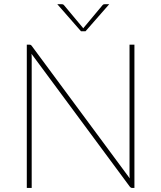

<svg xmlns="http://www.w3.org/2000/svg" viewBox="-20 -922 791 942"><path d="M639.5 -703V0H628Q621.5 0 617 -6L134.5 -658Q135 -653.5 135.2 -648.8Q135.5 -644 135.5 -640V0H111.5V-703H124Q128 -703 130.5 -701.8Q133 -700.5 136 -696.5L616.5 -47Q616 -51.5 615.8 -56Q615.5 -60.5 615.5 -64.5V-703ZM516 -901.5 399.5 -768.5H377.5L261 -901.5H281Q284 -901.5 287.8 -900.8Q291.5 -900 294.5 -896L386 -786.5L388.5 -783L391 -786.5L482.5 -896Q485.5 -900 489.2 -900.8Q493 -901.5 496 -901.5Z"/></svg>

Font: Lato 2
Style: Regular
Weight: 200
Designer: Lukasz Dziedzic with Adam Twardoch and Botio Nikoltchev
Foundry: tyPoland Lukasz Dziedzic
Version: Version 2.015; 2015-08-06; http://www.latofonts.com/